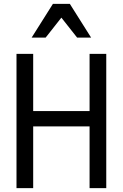

<svg xmlns="http://www.w3.org/2000/svg" viewBox="-20 -981 640 1001"><path d="M66 0H153V-322H447V0H534V-700H447V-402H153V-700H66ZM145 -785H218L300 -889L382 -785H455L344 -961H256Z"/></svg>

Font: CommitMono
Style: 400Regular
Weight: 400
Monospace: yes
Designer: Eigil Nikolajsen
Foundry: Eigil Nikolajsen
Version: Version 1.143